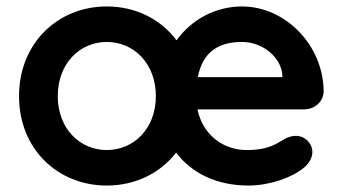

<svg xmlns="http://www.w3.org/2000/svg" viewBox="-20 -565 1057 595"><path d="M311 -100C227 -100 159 -167 159 -267C159 -368 227 -435 311 -435C395 -435 463 -368 463 -267C463 -167 395 -100 311 -100ZM920 -44C939 -59 948 -77 948 -94C948 -120 926 -144 897 -144C886 -144 875 -141 863 -135C841 -123 817 -100 744 -100C675 -100 609 -144 592 -226H922C954 -226 981 -248 983 -280C983 -424 865 -545 730 -545C652 -545 576 -508 527 -440C478 -506 400 -545 311 -545C159 -545 39 -431 39 -267C39 -103 159 10 311 10C399 10 476 -28 526 -92C573 -29 651 10 750 10C816 10 885 -15 920 -44ZM730 -435C792 -435 850 -390 855 -333V-326H593C609 -409 663 -435 730 -435Z"/></svg>

Font: Hotpoint
Style: Bold
Weight: 700
Designer: Andrew Paglinawan, Luciano Perondi, Riccardo Olocco
Foundry: CAST Cooperativa Anonima Servizi Tipografici
Version: Version 1.000;PS 2.1;hotconv 16.6.51;makeotf.lib2.5.65220